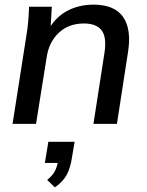

<svg xmlns="http://www.w3.org/2000/svg" viewBox="-20 -533 633 826"><path d="M34 0ZM34 0 94 -383Q99 -412 101.5 -442.5Q104 -473 105 -504H203L198 -421Q229 -467 276.5 -490Q324 -513 382 -513Q473 -513 510 -459.5Q547 -406 530 -304L483 0H382L429 -303Q440 -372 417.5 -402Q395 -432 341 -432Q276 -432 233.5 -392.5Q191 -353 181 -288L135 0ZM216 273 183 241Q205 223 214.5 206Q224 189 228 168H173L188 77H301L289 148Q283 189 267 219Q251 249 216 273Z"/></svg>

Font: Winston Medium
Style: Italic
Weight: 500
Italic angle: -9°
Designer: Original fonts by Vernon Adams / Changes by Cristiano Sobral
Foundry: Original fonts by Vernon Adams / Changes by Cristiano Sobral
Version: Version 2.503;July 17, 2020;FontCreator 13.0.0.2655 64-bit